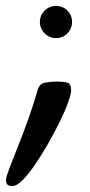

<svg xmlns="http://www.w3.org/2000/svg" viewBox="-71 -625 301 645"><path d="M-29 0Q-43 0 -47 -6Q-51 -12 -51 -20Q-51 -29 -39.5 -59.5Q-28 -90 -10.5 -133.5Q7 -177 24.5 -226Q42 -275 55 -321Q61 -344 80.5 -347.5Q100 -351 121 -351Q141 -351 154.5 -347.5Q168 -344 168 -322Q168 -309 157.5 -280Q147 -251 129 -214.5Q111 -178 89.5 -140.5Q68 -103 46 -71Q24 -39 4.5 -19.5Q-15 0 -29 0ZM117 -497Q95 -497 79 -513Q63 -529 63 -551Q63 -574 79 -589.5Q95 -605 117 -605Q140 -605 155.5 -589.5Q171 -574 171 -551Q171 -529 155.5 -513Q140 -497 117 -497Z"/></svg>

Font: Solitreo
Style: Regular
Weight: 400
Designer: Nathan Gross, Bryan Kirschen, Binghamton University
Foundry: Eli Heuer
Version: Version 1.100; ttfautohint (v1.8.4.7-5d5b)